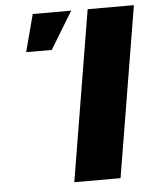

<svg xmlns="http://www.w3.org/2000/svg" viewBox="-52 -772 655 816"><g transform="rotate(-5 275.0 -364.0)"><path d="M549.8 -727.5 429.2 0H231.9L352.5 -727.5ZM76.2 -568.4 118.2 -727.5H282.2L185.5 -568.4Z"/></g></svg>

Font: Inter Black
Style: Italic
Weight: 900
Italic angle: -9.39999°
Designer: Rasmus Andersson
Foundry: rsms
Version: Version 4.000;git-a52131595